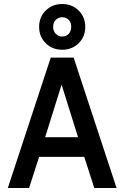

<svg xmlns="http://www.w3.org/2000/svg" viewBox="-20 -937 620 957"><path d="M19 0 233 -650H347L561 0H450L400 -155H175L125 0ZM205 -253H369L287 -515ZM290 -689Q241 -689 208 -721.5Q175 -754 175 -803Q175 -852 208 -884.5Q241 -917 290 -917Q339 -917 372 -884.5Q405 -852 405 -803Q405 -754 372 -721.5Q339 -689 290 -689ZM290 -755Q310 -755 322.5 -768.5Q335 -782 335 -803Q335 -825 322.5 -838Q310 -851 290 -851Q271 -851 258 -838Q245 -825 245 -803Q245 -782 258 -768.5Q271 -755 290 -755Z"/></svg>

Font: Sometype Mono SemiBold
Style: Regular
Weight: 600
Designer: Ryoichi Tsunekawa
Foundry: Dharma Type
Version: Version 1.001